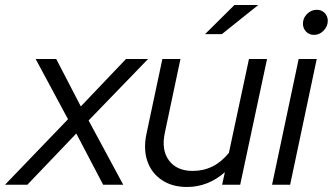

<svg xmlns="http://www.w3.org/2000/svg" viewBox="-71 -736 1326 765"><path d="M-51 0 200 -261 71 -501H153L251 -312L431 -501H519L282 -256L420 0H340L233 -204L38 0Z M674 9Q615 9 574 -18.5Q533 -46 516.5 -93Q500 -140 512 -200L576 -501H648L586 -208Q571 -139 602 -97Q633 -55 697 -55Q783 -55 841 -127L921 -501H993L886 0H814L825 -50Q758 9 674 9ZM746 -600 863 -716H958L813 -600Z M1180 -597Q1161 -597 1148.5 -610Q1136 -623 1136 -642Q1136 -664 1152.5 -680.5Q1169 -697 1191 -697Q1210 -697 1222.5 -684.5Q1235 -672 1235 -653Q1235 -631 1218.5 -614Q1202 -597 1180 -597ZM1013 0 1119 -501H1191L1085 0Z"/></svg>

Font: Red Hat Display
Style: Italic
Weight: 400
Italic angle: -12°
Designer: Pentagram, MCKL
Foundry: Pentagram, MCKL
Version: Version 1.023; ttfautohint (v1.8.3)